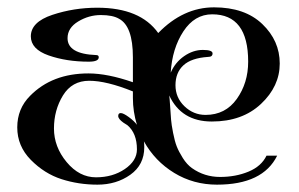

<svg xmlns="http://www.w3.org/2000/svg" viewBox="-20 -493 814 523"><path d="M62 -232Q122 -293 221 -293Q273 -293 342 -269V-337Q342 -422 304 -442Q287 -452 254.5 -452Q222 -452 193 -434.5Q164 -417 164 -389Q164 -346 242 -343Q249 -343 249 -337Q249 -325 222 -325Q161 -325 112.5 -342Q64 -359 64 -394Q64 -433 122.5 -452.5Q181 -472 245 -472Q362 -472 411 -403Q479 -473 563 -473Q647 -473 694.5 -427.5Q742 -382 742 -320Q742 -258 691 -210Q640 -162 557 -162Q474 -162 441 -233Q442 -226 443.5 -203Q445 -180 446 -167Q447 -154 451.5 -131Q456 -108 461.5 -94Q467 -80 478 -62.5Q489 -45 503 -35Q537 -11 579.5 -11Q622 -11 657 -25.5Q692 -40 706 -69H735Q696 10 571 10Q507 10 454.5 -22Q402 -54 372 -108Q373 -103 373 -92Q373 -44 335 -17Q297 10 245.5 10Q194 10 147.5 -5Q101 -20 64 -57.5Q27 -95 27 -146Q27 -197 62 -232ZM353 -153Q342 -189 342 -226V-244Q270 -273 223 -273Q176 -273 151.5 -233Q127 -193 127 -143Q127 -93 161.5 -51.5Q196 -10 241.5 -10Q287 -10 320 -32.5Q353 -55 353 -86Q353 -130 327 -152L316 -159Q302 -169 302 -177Q302 -185 309 -185Q316 -185 331 -174Q346 -163 353 -153ZM656 -325Q656 -454 558 -454Q510 -454 479.5 -407.5Q449 -361 445 -295Q457 -323 481.5 -340Q506 -357 532.5 -357Q559 -357 559 -347.5Q559 -338 547 -338Q501 -335 479.5 -315Q458 -295 458 -261Q458 -227 482.5 -203.5Q507 -180 540 -180Q594 -180 625 -223.5Q656 -267 656 -325Z"/></svg>

Font: Spirax
Style: Regular
Weight: 400
Designer: Brenda Gallo (gbrenda1987@gmail.com)
Foundry: Brenda Gallo
Version: Version 1.002